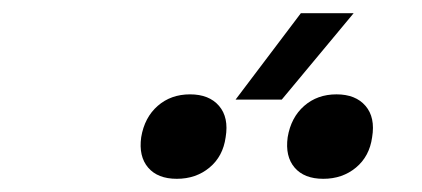

<svg xmlns="http://www.w3.org/2000/svg" viewBox="-20 -920 640 291"><path d="M337 -769 436 -900H516L407 -769ZM470 -649Q441 -649 426.5 -666Q412 -683 416 -712Q421 -742 441 -759.5Q461 -777 490 -777Q519 -777 534 -759.5Q549 -742 544 -712Q540 -683 519.5 -666Q499 -649 470 -649ZM248 -649Q219 -649 204.5 -666Q190 -683 194 -712Q199 -742 219 -759.5Q239 -777 268 -777Q297 -777 312 -759.5Q327 -742 322 -712Q318 -683 297.5 -666Q277 -649 248 -649Z"/></svg>

Font: NKDuy Mono
Style: Italic
Weight: 400
Italic angle: -9°
Monospace: yes
Designer: NKDuy
Foundry: NKDuy
Version: Version 2.251; ttfautohint (v1.8.4.7-5d5b)